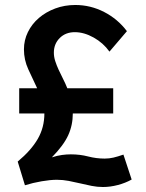

<svg xmlns="http://www.w3.org/2000/svg" viewBox="-20 -735 585 770"><path d="M57 -381H129Q111 -419 93.5 -457Q76 -495 76 -537Q76 -574 92 -606.5Q108 -639 136 -663Q164 -687 201.5 -701Q239 -715 282 -715Q343 -715 397.5 -687Q452 -659 489 -610L419 -528Q394 -563 355.5 -584.5Q317 -606 280 -606Q243 -606 219.5 -582.5Q196 -559 196 -524Q196 -507 201.5 -490Q207 -473 215 -455.5Q223 -438 232.5 -419.5Q242 -401 250 -381H434V-280H272Q272 -233 253.5 -192.5Q235 -152 188 -104Q210 -111 228.5 -113.5Q247 -116 264 -116Q301 -116 333.5 -107.5Q366 -99 400 -99Q418 -99 435 -103Q452 -107 475 -115L508 -15Q483 -1 452.5 7Q422 15 393 15Q370 15 347.5 10.5Q325 6 302 0.5Q279 -5 255.5 -9.5Q232 -14 208 -14Q182 -14 147 -8Q112 -2 80 8L51 -87Q105 -132 131.5 -178Q158 -224 158 -280H57Z"/></svg>

Font: PTCRaleway
Style: Bold
Weight: 700
Designer: Matt McInerney, Pablo Impallari, Rodrigo Fuenzalida
Foundry: Matt McInerney, Pablo Impallari, Rodrigo Fuenzalida
Version: Version 3.000g; ttfautohint (v1.5) -l 8 -r 28 -G 28 -x 14 -D